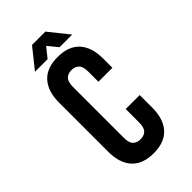

<svg xmlns="http://www.w3.org/2000/svg" viewBox="-259 -925 1010 1010"><g transform="rotate(-45 246.0 -420.0)"><path d="M412 -261V-168Q412 -83 370.5 -37.5Q329 8 248 8Q167 8 125.5 -37.5Q84 -83 84 -168V-532Q84 -617 125.5 -662.5Q167 -708 248 -708Q329 -708 370.5 -662.5Q412 -617 412 -532V-464H308V-539Q308 -577 292.5 -592.5Q277 -608 251 -608Q225 -608 209.5 -592.5Q194 -577 194 -539V-161Q194 -123 209.5 -108Q225 -93 251 -93Q277 -93 292.5 -108Q308 -123 308 -161V-261ZM109 -737 198 -848H297L386 -737H292L247 -792L203 -737Z"/></g></svg>

Font: Bebas Neue Bold
Style: Regular
Weight: 700
Designer: Ryoichi Tsunekawa & LGV (GE)
Foundry: Free Software Foundation, Inc.
Version: Version 1.003 August 13, 2016